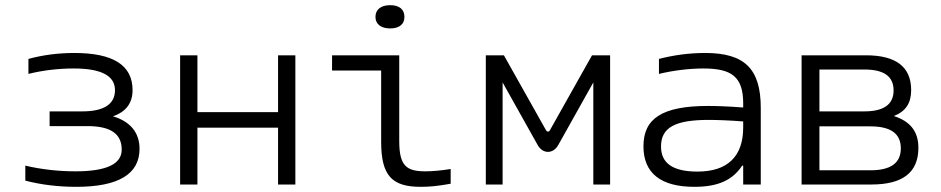

<svg xmlns="http://www.w3.org/2000/svg" viewBox="-20 -714 3640 743"><path d="M299 -283H172V-226H318C407 -226 451 -197 451 -135C451 -79 392 -51 272 -51C208 -51 142 -58 78 -73V-15C139 1 206 9 275 9C438 9 520 -40 520 -138C520 -201 484 -244 417 -264C468 -281 493 -316 493 -365C493 -462 418 -509 267 -509C205 -509 145 -501 90 -486V-428C146 -442 207 -449 265 -449C372 -449 425 -421 425 -365C425 -311 382 -283 299 -283Z M677 0H744V-220H1056V0H1123V-500H1056V-280H744V-500H677Z M1626 -51C1553 -51 1525 -72 1525 -168V-500H1265V-441H1455V-165C1455 -34 1497 9 1608 9C1643 9 1674 6 1724 -3V-60C1688 -54 1652 -51 1626 -51ZM1433 -648C1433 -621 1454 -604 1490 -604C1526 -604 1545 -621 1545 -648V-649C1545 -677 1526 -694 1490 -694C1454 -694 1433 -677 1433 -649Z M1860 -500V0H1925V-395L2060 -154C2080 -117 2121 -117 2141 -154L2276 -395V0H2341V-500H2271L2108 -210C2105 -203 2097 -203 2093 -210L1930 -500Z M2709 -509C2648 -509 2588 -501 2530 -486V-428C2588 -442 2650 -449 2702 -449C2810 -449 2856 -418 2856 -314V-298C2792 -303 2745 -304 2720 -304C2542 -304 2470 -255 2470 -148C2470 -44 2537 9 2667 9C2759 9 2815 -17 2852 -73H2856V0H2924V-297C2924 -449 2860 -509 2709 -509ZM2538 -147C2538 -221 2593 -250 2723 -250C2754 -250 2808 -248 2856 -244V-221C2856 -107 2794 -50 2679 -50C2580 -50 2538 -85 2538 -147Z M3082 0H3352C3474 0 3534 -47 3534 -142C3534 -204 3504 -244 3439 -265C3485 -283 3506 -315 3506 -365C3506 -455 3448 -500 3331 -500H3082ZM3151 -55V-225H3348C3427 -225 3466 -197 3466 -140C3466 -83 3427 -55 3348 -55ZM3151 -283V-445H3325C3400 -445 3438 -419 3438 -364C3438 -310 3400 -283 3325 -283Z"/></svg>

Font: LT Wave Mono Light
Style: Regular
Weight: 300
Designer: Daniel Lyons
Version: Version 2.5 (Glyphs App)